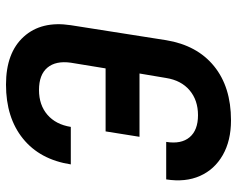

<svg xmlns="http://www.w3.org/2000/svg" viewBox="-95 -685 790 640"><g transform="rotate(90 300.0 -365.0)"><path d="M262 10Q156 10 102.5 -49Q49 -108 64 -206L114 -524Q131 -627 200.5 -683.5Q270 -740 381 -740Q449 -740 497 -712.5Q545 -685 566.5 -636.5Q588 -588 578 -524H453Q461 -574 437.5 -602Q414 -630 364 -630Q314 -630 281 -602Q248 -574 240 -524L225 -435H436L418 -322H208L189 -206Q182 -156 205.5 -128Q229 -100 280 -100Q330 -100 362.5 -128Q395 -156 403 -206H528Q512 -103 442 -46.5Q372 10 262 10Z"/></g></svg>

Font: JetBrains Mono NL
Style: Bold Italic
Weight: 700
Italic angle: -9°
Designer: Philipp Nurullin, Konstantin Bulenkov
Foundry: JetBrains
Version: Version 2.304; ttfautohint (v1.8.4.7-5d5b)